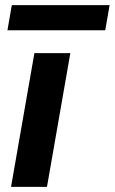

<svg xmlns="http://www.w3.org/2000/svg" viewBox="-20 -728 447 748"><path d="M23 0 114 -521H254L163 0ZM9 -610 26 -708H407L390 -610Z"/></svg>

Font: DM Sans 10pt ExtraBold
Style: Italic
Weight: 800
Italic angle: -10°
Version: Version 4.004;gftools[0.9.30]